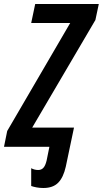

<svg xmlns="http://www.w3.org/2000/svg" viewBox="-60 -734 514 960"><path d="M157 206Q139 206 123 203Q107 200 96 196V107Q112 116 131 116Q147 116 157 105Q167 94 173 69L187 0H-40L-24 -79L291 -619H96L116 -714H434L417 -634L101 -96H310L269 99Q257 153 231 179.5Q205 206 157 206Z"/></svg>

Font: Noto Sans ExtraCondensed SemiBold
Style: Italic
Weight: 600
Width: 2
Italic angle: -12°
Designer: Monotype Design Team
Foundry: Monotype Imaging Inc.
Version: Version 2.013; ttfautohint (v1.8.4.7-5d5b)